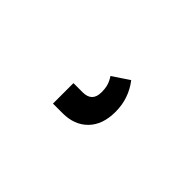

<svg xmlns="http://www.w3.org/2000/svg" viewBox="5 -178 590 590"><g transform="rotate(-45 300.0 117.0)"><path d="M190 82V40H279V80Q279 121 320 121Q337 121 349 117.5Q361 114 375 105L411 159Q366 194 308 194Q252 194 221 163.5Q190 133 190 82Z"/></g></svg>

Font: Fira Mono Medium
Style: Regular
Weight: 500
Designer: Carrois Corporate & Edenspiekermann AG
Foundry: Carrois Corporate GbR & Edenspiekermann AG
Version: Version 3.206